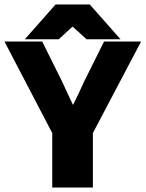

<svg xmlns="http://www.w3.org/2000/svg" viewBox="-24 -840 652 860"><path d="M392 0V-244L608 -654H442L353 -475C337 -439 321 -406 303 -370C287 -404 270 -439 254 -475L165 -654H-4L210 -244V0ZM301 -721 364 -664H516L378 -820H225L87 -664H239Z"/></svg>

Font: Falling Sky
Style: ExBd
Weight: 400
Designer: Paul D. Hunt
Foundry: Adobe Systems Incorporated
Version: Version 1.02